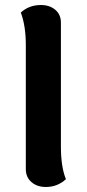

<svg xmlns="http://www.w3.org/2000/svg" viewBox="-20 -731 346 766"><path d="M163 15Q128 15 105.5 -4.5Q83 -24 83 -56V-551Q83 -628 63 -681Q96 -711 143 -711Q178 -711 200.5 -692Q223 -673 223 -641V-146Q223 -65 243 -16Q209 15 163 15Z"/></svg>

Font: Arima Koshi Bold
Style: Regular
Weight: 700
Designer: Joana Correia and Natanael Gama
Foundry: NDISCOVER
Version: Version 1.019;PS 001.019;hotconv 1.0.88;makeotf.lib2.5.64775